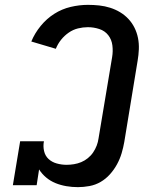

<svg xmlns="http://www.w3.org/2000/svg" viewBox="-20 -763 640 791"><path d="M301 8Q277 8 253.5 4Q230 0 209 -8.5Q188 -17 170.5 -31.5Q153 -46 141 -65L131 0H33L63 -181H161Q157 -161 161.5 -141Q166 -121 180 -108Q194 -95 214 -89.5Q234 -84 254 -84Q269 -84 284.5 -86.5Q300 -89 314.5 -95Q329 -101 342 -111.5Q355 -122 364 -135.5Q373 -149 378.5 -163.5Q384 -178 386 -193L442 -528Q446 -552 443 -576Q440 -600 426 -618Q412 -636 389 -643.5Q366 -651 342 -651Q322 -651 301.5 -646Q281 -641 263 -628.5Q245 -616 231.5 -599Q218 -582 210 -562L109 -592Q123 -626 147.5 -656Q172 -686 203.5 -706Q235 -726 271 -734.5Q307 -743 342 -743Q366 -743 389 -740.5Q412 -738 434 -731Q456 -724 475 -712.5Q494 -701 509 -685Q524 -669 534 -649Q544 -629 548.5 -606.5Q553 -584 552 -560Q551 -536 547 -513L492 -178Q488 -155 481 -131.5Q474 -108 462 -86Q450 -64 433 -45Q416 -26 394.5 -13.5Q373 -1 348.5 3.5Q324 8 301 8Z"/></svg>

Font: Iosevka Slab Semibold Extended
Style: Italic
Weight: 600
Width: 7
Italic angle: -9°
Monospace: yes
Designer: Belleve Invis
Foundry: Belleve Invis
Version: Version 11.1.0; ttfautohint (v1.8.3)